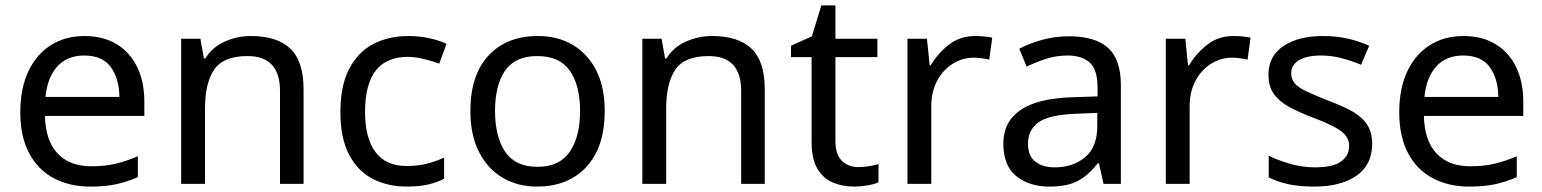

<svg xmlns="http://www.w3.org/2000/svg" viewBox="-20 -679 5696 709"><path d="M292 -546Q361 -546 410.5 -516Q460 -486 486.5 -431.5Q513 -377 513 -304V-251H146Q148 -160 192.5 -112.5Q237 -65 317 -65Q368 -65 407.5 -74.5Q447 -84 489 -102V-25Q448 -7 408 1.5Q368 10 313 10Q237 10 178.5 -21Q120 -52 87.5 -113.5Q55 -175 55 -264Q55 -352 84.5 -415Q114 -478 167.5 -512Q221 -546 292 -546ZM291 -474Q228 -474 191.5 -433.5Q155 -393 148 -321H421Q420 -389 389 -431.5Q358 -474 291 -474Z M907 -546Q1003 -546 1052 -499.5Q1101 -453 1101 -349V0H1014V-343Q1014 -472 894 -472Q805 -472 771 -422Q737 -372 737 -278V0H649V-536H720L733 -463H738Q764 -505 810 -525.5Q856 -546 907 -546Z M1482 10Q1411 10 1355.5 -19Q1300 -48 1268.5 -109Q1237 -170 1237 -265Q1237 -364 1270 -426Q1303 -488 1359.5 -517Q1416 -546 1488 -546Q1529 -546 1567 -537.5Q1605 -529 1629 -517L1602 -444Q1578 -453 1546 -461Q1514 -469 1486 -469Q1328 -469 1328 -266Q1328 -169 1366.5 -117.5Q1405 -66 1481 -66Q1525 -66 1558.5 -75Q1592 -84 1620 -97V-19Q1593 -5 1560.5 2.5Q1528 10 1482 10Z M2213 -269Q2213 -136 2145.5 -63Q2078 10 1963 10Q1892 10 1836.5 -22.5Q1781 -55 1749 -117.5Q1717 -180 1717 -269Q1717 -402 1784 -474Q1851 -546 1966 -546Q2039 -546 2094.5 -513.5Q2150 -481 2181.5 -419.5Q2213 -358 2213 -269ZM1808 -269Q1808 -174 1845.5 -118.5Q1883 -63 1965 -63Q2046 -63 2084 -118.5Q2122 -174 2122 -269Q2122 -364 2084 -418Q2046 -472 1964 -472Q1882 -472 1845 -418Q1808 -364 1808 -269Z M2610 -546Q2706 -546 2755 -499.5Q2804 -453 2804 -349V0H2717V-343Q2717 -472 2597 -472Q2508 -472 2474 -422Q2440 -372 2440 -278V0H2352V-536H2423L2436 -463H2441Q2467 -505 2513 -525.5Q2559 -546 2610 -546Z M3149 -62Q3169 -62 3190 -65.5Q3211 -69 3224 -73V-6Q3210 1 3184 5.5Q3158 10 3134 10Q3092 10 3056.5 -4.5Q3021 -19 2999 -55Q2977 -91 2977 -156V-468H2901V-510L2978 -545L3013 -659H3065V-536H3220V-468H3065V-158Q3065 -109 3088.5 -85.5Q3112 -62 3149 -62Z M3581 -546Q3596 -546 3613.5 -544.5Q3631 -543 3644 -540L3633 -459Q3620 -462 3604.5 -464Q3589 -466 3575 -466Q3534 -466 3498 -443.5Q3462 -421 3440.5 -380.5Q3419 -340 3419 -286V0H3331V-536H3403L3413 -438H3417Q3443 -482 3484 -514Q3525 -546 3581 -546Z M3927 -545Q4025 -545 4072 -502Q4119 -459 4119 -365V0H4055L4038 -76H4034Q3999 -32 3960.5 -11Q3922 10 3854 10Q3781 10 3733 -28.5Q3685 -67 3685 -149Q3685 -229 3748 -272.5Q3811 -316 3942 -320L4033 -323V-355Q4033 -422 4004 -448Q3975 -474 3922 -474Q3880 -474 3842 -461.5Q3804 -449 3771 -433L3744 -499Q3779 -518 3827 -531.5Q3875 -545 3927 -545ZM3953 -259Q3853 -255 3814.5 -227Q3776 -199 3776 -148Q3776 -103 3803.5 -82Q3831 -61 3874 -61Q3942 -61 3987 -98.5Q4032 -136 4032 -214V-262Z M4535 -546Q4550 -546 4567.5 -544.5Q4585 -543 4598 -540L4587 -459Q4574 -462 4558.5 -464Q4543 -466 4529 -466Q4488 -466 4452 -443.5Q4416 -421 4394.5 -380.5Q4373 -340 4373 -286V0H4285V-536H4357L4367 -438H4371Q4397 -482 4438 -514Q4479 -546 4535 -546Z M5047 -148Q5047 -70 4989 -30Q4931 10 4833 10Q4777 10 4736.5 1Q4696 -8 4665 -24V-104Q4697 -88 4742.5 -74.5Q4788 -61 4835 -61Q4902 -61 4932 -82.5Q4962 -104 4962 -140Q4962 -160 4951 -176Q4940 -192 4911.5 -208Q4883 -224 4830 -244Q4778 -264 4741 -284Q4704 -304 4684 -332Q4664 -360 4664 -404Q4664 -472 4719.5 -509Q4775 -546 4865 -546Q4914 -546 4956.5 -536.5Q4999 -527 5036 -510L5006 -440Q4972 -454 4935 -464Q4898 -474 4859 -474Q4805 -474 4776.5 -456.5Q4748 -439 4748 -409Q4748 -387 4761 -371.5Q4774 -356 4804.5 -341.5Q4835 -327 4886 -307Q4937 -288 4973 -268Q5009 -248 5028 -219.5Q5047 -191 5047 -148Z M5384 -546Q5453 -546 5502.5 -516Q5552 -486 5578.5 -431.5Q5605 -377 5605 -304V-251H5238Q5240 -160 5284.5 -112.5Q5329 -65 5409 -65Q5460 -65 5499.5 -74.5Q5539 -84 5581 -102V-25Q5540 -7 5500 1.5Q5460 10 5405 10Q5329 10 5270.5 -21Q5212 -52 5179.5 -113.5Q5147 -175 5147 -264Q5147 -352 5176.5 -415Q5206 -478 5259.5 -512Q5313 -546 5384 -546ZM5383 -474Q5320 -474 5283.5 -433.5Q5247 -393 5240 -321H5513Q5512 -389 5481 -431.5Q5450 -474 5383 -474Z"/></svg>

Font: Noto Sans Manichaean
Style: Regular
Weight: 400
Designer: Monotype Design Team
Foundry: Monotype Imaging Inc.
Version: Version 2.005; ttfautohint (v1.8.4.7-5d5b)